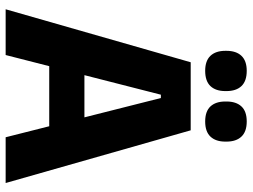

<svg xmlns="http://www.w3.org/2000/svg" viewBox="-124 -748 872 663"><g transform="rotate(90 311.5 -416.0)"><path d="M11.5 0 194.5 -639H429.5L611.5 0H453.5L318 -536H306.5L169.5 0ZM167 -150.5V-272H455V-150.5ZM224 -689Q189.5 -689 172.2 -707.2Q155 -725.5 155 -758.5V-762.5Q155 -796 172.2 -814.2Q189.5 -832.5 224 -832.5Q259.5 -832.5 276.8 -814.2Q294 -796 294 -762.5V-758.5Q294 -725.5 276.8 -707.2Q259.5 -689 224 -689ZM399 -689Q364 -689 347 -707.2Q330 -725.5 330 -758.5V-762.5Q330 -796 347 -814.2Q364 -832.5 399 -832.5Q434 -832.5 451.2 -814.2Q468.5 -796 468.5 -762.5V-758.5Q468.5 -725.5 451.2 -707.2Q434 -689 399 -689Z"/></g></svg>

Font: Anek Latin
Style: Bold
Weight: 700
Designer: Yesha Goshar
Foundry: Ek Type
Version: Version 1.003